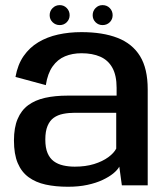

<svg xmlns="http://www.w3.org/2000/svg" viewBox="-20 -724 654 750"><path d="M245.5 5.5Q287.5 5.5 321.2 -1.8Q355 -9 380.5 -21Q406 -33 422.5 -46.5Q439 -60 446 -73L456 0H557V-375Q557 -456 527 -504.8Q497 -553.5 439.2 -576Q381.5 -598.5 298 -598.5Q249.5 -598.5 206.8 -589Q164 -579.5 129.8 -559Q95.5 -538.5 72.2 -505Q49 -471.5 40.5 -423.5L159 -391.5Q166 -437 185.5 -464.5Q205 -492 233.8 -504Q262.5 -516 298.5 -516Q341 -516 371.8 -502.5Q402.5 -489 419 -459.2Q435.5 -429.5 435.5 -381V-350.5H244Q195 -350.5 156 -341.8Q117 -333 90 -313Q63 -293 48.8 -259.2Q34.5 -225.5 34.5 -175Q34.5 -122 49.2 -87Q64 -52 91.8 -31.8Q119.5 -11.5 158.2 -3Q197 5.5 245.5 5.5ZM272 -73Q248 -73 227 -77.8Q206 -82.5 190.2 -94Q174.5 -105.5 165.8 -126Q157 -146.5 157 -179Q157 -211.5 165.8 -232.2Q174.5 -253 190 -264Q205.5 -275 226.8 -279.2Q248 -283.5 272.5 -283.5H434V-143.5Q425 -126 402.8 -109.8Q380.5 -93.5 347.5 -83.2Q314.5 -73 272 -73ZM213.5 -626Q229.5 -626 240.8 -637.2Q252 -648.5 252 -664.5Q252 -681 240.8 -692.5Q229.5 -704 213.5 -704Q197 -704 185.5 -692.5Q174 -681 174 -664.5Q174 -648.5 185.5 -637.2Q197 -626 213.5 -626ZM380.5 -626Q397.5 -626 408.8 -637.2Q420 -648.5 420 -664.5Q420 -681 408.8 -692.5Q397.5 -704 380.5 -704Q364.5 -704 353.2 -692.5Q342 -681 342 -664.5Q342 -648.5 353.2 -637.2Q364.5 -626 380.5 -626Z"/></svg>

Font: Anybody Thin Medium
Style: Regular
Weight: 500
Version: Version 1.113;gftools[0.9.25]